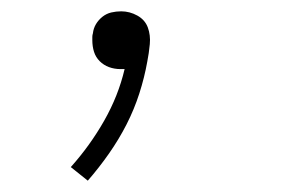

<svg xmlns="http://www.w3.org/2000/svg" viewBox="-20 -114 540 339"><path d="M135 205 105 181Q139 143 164 99Q189 55 200 8Q198 8 196.5 8Q195 8 193 8Q182 8 172.5 4.5Q163 1 156 -6Q149 -13 146 -22.5Q143 -32 143 -43Q143 -46 143 -49Q143 -52 144 -55Q145 -64 149.5 -71.5Q154 -79 161 -84.5Q168 -90 176.5 -92Q185 -94 194 -94Q209 -94 222.5 -86.5Q236 -79 241 -65.5Q246 -52 244.5 -36Q243 -20 240 -5Q235 23 226 51Q217 79 203.5 105.5Q190 132 172.5 157Q155 182 135 205Z"/></svg>

Font: Iosevka Curly XLtObl
Style: Regular
Weight: 200
Italic angle: -9°
Monospace: yes
Designer: Belleve Invis
Foundry: Belleve Invis
Version: Version 11.1.0; ttfautohint (v1.8.3)